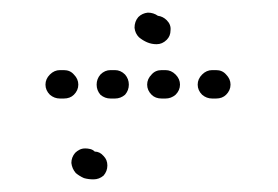

<svg xmlns="http://www.w3.org/2000/svg" viewBox="-20 -276 440 304"><path d="M144 -29Q150 -23 150 -14Q150 -5 144 2Q137 8 128 8Q120 8 113 6Q106 3 100 -2Q94 -9 93 -18Q93 -27 99 -34Q102 -37 106 -39Q110 -41 115 -41Q119 -41 123 -40Q127 -39 130 -36Q138 -36 144 -29ZM59 -126Q52 -133 52 -142Q52 -151 59 -158Q66 -165 75 -165H81Q91 -165 97 -158Q104 -151 104 -142Q104 -133 97 -126Q91 -120 81 -120H75Q66 -120 59 -126ZM178 -126Q184 -133 184 -142Q184 -151 178 -158Q171 -165 162 -165H155Q146 -165 139 -158Q133 -151 133 -142Q133 -133 139 -126Q146 -120 155 -120H162Q171 -120 178 -126ZM258 -126Q265 -133 265 -142Q265 -151 258 -158Q251 -165 242 -165H236Q226 -165 220 -158Q213 -151 213 -142Q213 -133 220 -126Q226 -120 236 -120H242Q251 -120 258 -126ZM338 -126Q345 -133 345 -142Q345 -151 338 -158Q332 -165 322 -165H316Q307 -165 300 -158Q293 -151 293 -142Q293 -133 300 -126Q307 -120 316 -120H322Q332 -120 338 -126ZM244 -244Q251 -237 250 -228Q250 -219 244 -213Q237 -206 228 -206Q220 -206 213 -209Q206 -212 200 -217Q194 -223 193 -232Q193 -242 199 -249Q205 -255 214 -256Q223 -256 230 -251Q238 -250 244 -244Z"/></svg>

Font: FRB American Cursive Dotted Extrabold
Style: Bold Italic
Weight: 800
Italic angle: -25°
Version: Version 2.0;Modular Font Editor K font №1